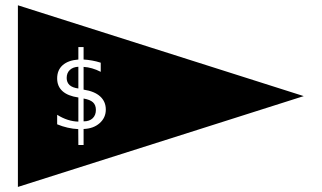

<svg xmlns="http://www.w3.org/2000/svg" viewBox="-20 -760 1236 738"><path d="M48.8 -739.7 1147.5 -390.6 48.8 -41.5ZM301.3 -381.3Q326.2 -377 337.4 -366.7Q348.6 -356.4 348.6 -337.4Q348.6 -317.4 336.2 -305.4Q323.7 -293.5 301.3 -293.5ZM281.2 -419.9Q258.3 -422.9 247.3 -433.1Q236.3 -443.4 236.3 -460.4Q236.3 -479.5 248.3 -491Q260.3 -502.4 281.2 -503.4ZM301.3 -202.6V-264.2Q339.4 -265.6 363 -286.6Q386.7 -307.6 386.7 -338.9Q386.7 -369.6 365 -389.4Q343.3 -409.2 301.3 -415.5V-502.9Q317.4 -502 333.7 -497.3Q350.1 -492.7 367.2 -483.9V-519Q350.6 -524.4 334 -527.3Q317.4 -530.3 301.3 -531.2V-579.1H281.2V-531.2Q242.2 -528.3 220.9 -509.5Q199.7 -490.7 199.7 -458.5Q199.7 -428.2 220.2 -409.7Q240.7 -391.1 281.2 -385.3V-292.5Q260.7 -293 240.2 -299.6Q219.7 -306.2 199.7 -318.8V-282.2Q219.7 -273.9 240 -269.3Q260.3 -264.6 280.8 -263.7L281.2 -202.6Z"/></svg>

Font: BabelStone Maritime
Style: Regular
Weight: 400
Designer: Andrew West
Foundry: BabelStone
Version: Version 0.001;February 23, 2018